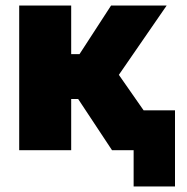

<svg xmlns="http://www.w3.org/2000/svg" viewBox="-20 -546 681 698"><path d="M502 -145H616.2V131.8H465.8V0H387.2L264.2 -186H238.8V0H49.8V-525.9H238.8V-349.1H269L383.8 -525.9H585.9L412.1 -273.9Z"/></svg>

Font: Rawline Black
Style: Regular
Weight: 900
Designer: Matt McInerney, Pablo Impallari, Rodrigo Fuenzalida
Foundry: Matt McInerney, Pablo Impallari, Rodrigo Fuenzalida
Version: Version 4.020;PS 004.020;hotconv 1.0.88;makeotf.lib2.5.64775